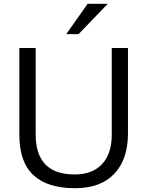

<svg xmlns="http://www.w3.org/2000/svg" viewBox="-20 -981 776 1012"><path d="M374.5 11Q230.5 11 156.2 -57.8Q82 -126.5 82 -270.5V-728H168V-273Q168 -61.5 373.5 -61.5Q468 -61.5 518.5 -116.8Q569 -172 569 -269.5V-728H654.5V-275.5Q654 -140.5 582.2 -64.8Q510.5 11 374.5 11ZM329 -801 442 -961H548L394 -801Z"/></svg>

Font: Mooli
Style: Regular
Weight: 400
Designer: Vernon Adams
Foundry: Vernon Adams
Version: Version 1.000; ttfautohint (v1.8.4.7-5d5b);gftools[0.9.33]